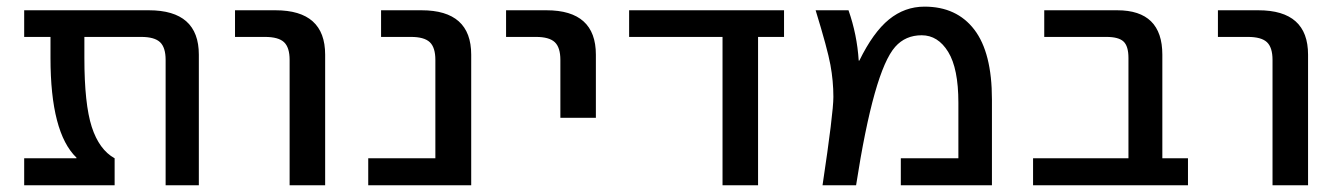

<svg xmlns="http://www.w3.org/2000/svg" viewBox="-20 -550 3970 570"><path d="M51.8 0V-80.1H207V-82Q129.9 -156.2 129.9 -377.9V-440.4H51.8V-519.5H421.9Q570.3 -519.5 570.3 -387.7V0H471.7V-372.1Q471.7 -409.2 455.1 -424.8Q438.5 -440.4 399.4 -440.4H230.5V-377.9Q230.5 -241.2 252.4 -173.3Q274.4 -105.5 320.3 -80.1V0Z M677.7 -440.4V-519.5H797.9Q945.3 -519.5 945.3 -387.7V0H839.8V-372.1Q839.8 -409.2 823.2 -424.8Q806.6 -440.4 766.6 -440.4Z M1073.2 0V-80.1H1272.5V-372.1Q1272.5 -409.2 1255.9 -424.8Q1239.3 -440.4 1200.2 -440.4H1111.3V-519.5H1231.4Q1378.9 -519.5 1378.9 -387.7V0Z M1482.4 -440.4V-519.5H1602.5Q1749 -519.5 1749 -387.7V-200.2H1643.6V-372.1Q1643.6 -409.2 1627 -424.8Q1610.4 -440.4 1571.3 -440.4Z M1847.7 -440.4V-519.5H2307.6V-440.4H2230.5V0H2125V-440.4Z M2401.4 -519.5H2499Q2524.4 -447.3 2529.3 -370.1H2531.2Q2572.3 -454.1 2619.1 -492.2Q2666 -530.3 2724.6 -530.3Q2820.3 -530.3 2872.6 -461.9Q2924.8 -393.6 2924.8 -254.9V0H2654.3V-80.1H2825.2V-245.1Q2825.2 -346.7 2794.9 -396Q2764.6 -445.3 2716.3 -445.3Q2668 -445.3 2637.7 -411.1Q2574.2 -339.8 2521.5 0H2421.9Q2454.1 -214.8 2454.1 -262.2Q2454.1 -309.6 2445.3 -357.4Q2436.5 -405.3 2401.4 -519.5Z M3046.9 0V-80.1H3330.1V-377.9Q3330.1 -413.1 3315.4 -426.8Q3300.8 -440.4 3264.6 -440.4H3080.1V-519.5H3296.9Q3430.7 -519.5 3430.7 -387.7V-80.1H3506.8V0Z M3595.7 -440.4V-519.5H3715.8Q3863.3 -519.5 3863.3 -387.7V0H3757.8V-372.1Q3757.8 -409.2 3741.2 -424.8Q3724.6 -440.4 3684.6 -440.4Z"/></svg>

Font: GenEi M Gothic v2 Medium
Style: Regular
Weight: 500
Version: Version 2.0